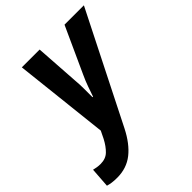

<svg xmlns="http://www.w3.org/2000/svg" viewBox="-290 -672 1037 1037"><g transform="rotate(-45 228.5 -153.0)"><path d="M-2 240Q-26 240 -42.5 237.5Q-59 235 -72 231L-64 117Q-52 120 -39.5 122Q-27 124 -13 124Q26 124 50 101Q74 78 94 40L115 -3L55 -546H191L208 -291Q211 -260 211 -225Q211 -190 211 -162H215Q224 -188 235 -219.5Q246 -251 261 -283L381 -546H529L214 79Q174 158 122 199Q70 240 -2 240Z"/></g></svg>

Font: Noto Sans SemiCondensed
Style: Bold Italic
Weight: 700
Width: 4
Italic angle: -12°
Designer: Monotype Design Team
Foundry: Monotype Imaging Inc.
Version: Version 2.013; ttfautohint (v1.8.4.7-5d5b)